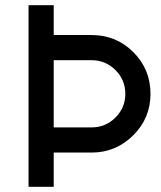

<svg xmlns="http://www.w3.org/2000/svg" viewBox="-20 -721 622 740"><path d="M90 -701V-1H187V-133H333Q427 -133 494 -200Q560 -266 560 -359Q560 -454 494 -520Q428 -586 333 -586H187V-701ZM187 -489H333Q387 -489 425 -451Q463 -413 463 -359Q463 -306 425 -268Q387 -230 333 -230H187Z"/></svg>

Font: Unageo
Style: Medium
Weight: 500
Designer: Richard Sepsi
Foundry: Richard Sepsi
Version: Version 2.000